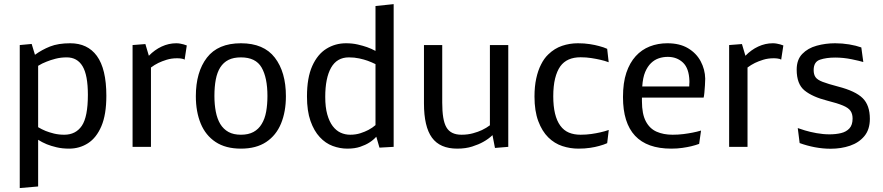

<svg xmlns="http://www.w3.org/2000/svg" viewBox="-20 -722 4339 944"><path d="M77.1 202.6V-500.5L135.7 -505.9L151.9 -452.6Q186 -477.5 226.1 -493.4Q266.1 -509.3 325.2 -509.3Q410.6 -509.3 456.1 -447.3Q502.9 -383.3 502.9 -251Q502.9 -158.7 478.5 -101.6Q454.1 -44.4 412.6 -17.8Q371.1 8.8 319.8 8.8Q286.1 8.8 258.3 2.2Q230.5 -4.4 210 -12.7Q186.5 -22.5 167.5 -34.7V194.8ZM295.9 -59.6Q352.5 -59.6 382.3 -103.5Q412.1 -147.5 412.1 -255.9Q412.1 -352.5 386 -396.2Q359.9 -439.9 308.1 -439.9Q278.8 -439.9 253.4 -433.3Q228 -426.8 209 -418.9Q187 -410.6 167.5 -398.4V-96.7Q184.6 -86.4 204.6 -78.1Q221.7 -71.3 245.1 -65.4Q268.6 -59.6 295.9 -59.6Z M631.8 0V-500.5L694.8 -505.4L711.9 -447.8Q740.2 -477.1 774.9 -493.2Q809.6 -509.3 846.7 -509.3Q856.4 -509.3 865.7 -507.6Q875 -505.9 882.3 -503.9Q889.6 -502 898.4 -498.5L887.7 -428.7Q885.7 -430.2 880.9 -432.1Q877 -433.1 869.6 -434.3Q862.3 -435.5 850.6 -435.5Q822.8 -435.5 799.3 -428.2Q775.9 -420.9 758.8 -412.6Q749 -407.7 739.7 -402.1Q730.5 -396.5 722.2 -390.1V0Z M1164.6 8.8Q1089.4 8.8 1040 -23.9Q990.7 -56.6 966.8 -114.7Q942.9 -172.9 942.9 -249Q942.9 -367.7 997.3 -438.5Q1051.8 -509.3 1164.6 -509.3Q1276.9 -509.3 1331.3 -438.5Q1385.7 -367.7 1385.7 -249Q1385.7 -172.9 1361.8 -114.7Q1337.9 -56.6 1288.8 -23.9Q1239.7 8.8 1164.6 8.8ZM1164.6 -59.6Q1201.2 -59.6 1226.3 -73.2Q1251.5 -86.9 1266.6 -112.3Q1282.2 -137.7 1288.6 -173.1Q1294.9 -208.5 1294.9 -250Q1294.9 -340.3 1266.1 -390.1Q1237.3 -439.9 1164.6 -439.9Q1127.9 -439.9 1103.3 -427.5Q1078.6 -415 1063 -390.6Q1047.9 -366.7 1041 -331.3Q1034.2 -295.9 1034.2 -250Q1034.2 -208.5 1041 -173.1Q1047.9 -137.7 1063 -112.3Q1078.6 -86.9 1103.3 -73.2Q1127.9 -59.6 1164.6 -59.6Z M1687.5 8.8Q1651.4 8.8 1615.7 -4.4Q1580.1 -17.6 1552.2 -47.9Q1523.9 -78.1 1506.6 -127.2Q1489.3 -176.3 1489.3 -247.6Q1489.3 -340.3 1515.4 -397.9Q1541.5 -455.6 1585 -482.4Q1628.4 -509.3 1681.2 -509.3Q1712.4 -509.3 1738.8 -503.2Q1765.1 -497.1 1784.7 -490.2Q1807.6 -481.9 1826.2 -471.7V-692.4L1915.5 -701.7V0L1845.7 3.9L1830.1 -49.8Q1815.4 -33.2 1794.9 -20.5Q1777.3 -9.3 1750.7 -0.2Q1724.1 8.8 1687.5 8.8ZM1701.7 -59.6Q1729 -59.6 1751.7 -66.9Q1774.4 -74.2 1791 -83Q1811.5 -93.8 1826.2 -106.9V-406.7Q1808.6 -415.5 1787.6 -423.3Q1769.5 -429.7 1746.1 -434.8Q1722.7 -439.9 1695.3 -439.9Q1636.7 -439.9 1607.9 -389.2Q1579.1 -338.4 1579.1 -245.6Q1579.1 -194.8 1589.1 -159.4Q1599.1 -124 1615.7 -102.1Q1632.8 -79.6 1654.8 -69.6Q1676.8 -59.6 1701.7 -59.6Z M2228 8.8Q2143.1 8.8 2103.8 -45.2Q2064.5 -99.1 2064.5 -213.9V-500.5H2154.3V-217.3Q2154.3 -174.8 2159.2 -144.8Q2164.1 -114.7 2174.8 -96.2Q2195.8 -59.6 2249 -59.6Q2279.8 -59.6 2305.4 -66.7Q2331.1 -73.7 2349.6 -82.5Q2372.1 -93.3 2388.7 -106V-500.5H2479V0L2413.6 5.4L2401.4 -57.6Q2381.8 -38.6 2356 -24.4Q2333.5 -11.7 2301.5 -1.5Q2269.5 8.8 2228 8.8Z M2823.7 8.8Q2783.2 8.8 2744.6 -3.9Q2706.1 -16.6 2675.8 -46.4Q2645 -76.7 2626.5 -126.5Q2607.9 -176.3 2607.9 -247.1Q2607.9 -296.9 2616.5 -336.2Q2625 -375.5 2640.1 -404.8Q2654.8 -434.6 2675.3 -454.1Q2706.5 -484.4 2743.9 -496.8Q2781.2 -509.3 2821.3 -509.3Q2853.5 -509.3 2879.9 -505.1Q2906.2 -501 2925.3 -495.6Q2948.7 -489.7 2965.3 -481.9L2972.7 -416Q2963.4 -419.4 2952.9 -422.6Q2942.4 -425.8 2931.2 -428.2Q2912.1 -432.6 2887.2 -436.5Q2862.3 -440.4 2834.5 -440.4Q2767.1 -440.4 2734.9 -396Q2718.3 -372.6 2709.2 -335.9Q2700.2 -299.3 2700.2 -248.5Q2700.2 -151.4 2734.9 -104Q2752 -80.6 2776.9 -70.1Q2801.8 -59.6 2834.5 -59.6Q2862.3 -59.6 2887.5 -63.2Q2912.6 -66.9 2931.6 -71.3Q2953.6 -76.2 2973.1 -83L2965.3 -18.1Q2949.2 -10.7 2925.8 -4.4Q2907.2 1 2881.1 4.9Q2855 8.8 2823.7 8.8Z M3417.5 -14.6Q3400.4 -8.3 3378.4 -2.9Q3359.9 1.5 3335 5.1Q3310.1 8.8 3280.3 8.8Q3043 8.8 3043 -244.6Q3043 -315.4 3059.6 -364.5Q3076.2 -413.6 3105.5 -445.8Q3134.8 -478 3174.8 -493.7Q3214.8 -509.3 3261.2 -509.3Q3321.8 -509.3 3362.8 -484.9Q3403.8 -460.4 3425 -420.7Q3446.3 -380.9 3447.3 -335.4Q3447.3 -322.3 3446 -302.5Q3444.8 -282.7 3443.1 -265.4Q3441.4 -248 3439.5 -242.2H3136.2V-224.6Q3136.2 -161.6 3155.3 -125.5Q3174.3 -89.4 3208.3 -74.5Q3242.2 -59.6 3286.6 -59.6Q3314.5 -59.6 3339.6 -62.7Q3364.7 -65.9 3384.3 -69.8Q3407.2 -74.2 3426.8 -80.1ZM3263.2 -442.4Q3240.2 -442.4 3219 -435.3Q3197.8 -428.2 3180.7 -411.6Q3163.6 -395 3152.1 -367.9Q3140.6 -340.8 3137.7 -296.9H3368.7Q3368.7 -306.2 3369.1 -309.1Q3369.6 -311.5 3369.6 -316.9V-324.2Q3367.7 -386.2 3337.9 -414.3Q3308.1 -442.4 3263.2 -442.4Z M3564.9 0V-500.5L3627.9 -505.4L3645 -447.8Q3673.3 -477.1 3708 -493.2Q3742.7 -509.3 3779.8 -509.3Q3789.6 -509.3 3798.8 -507.6Q3808.1 -505.9 3815.4 -503.9Q3822.8 -502 3831.5 -498.5L3820.8 -428.7Q3818.8 -430.2 3814 -432.1Q3810.1 -433.1 3802.7 -434.3Q3795.4 -435.5 3783.7 -435.5Q3755.9 -435.5 3732.4 -428.2Q3709 -420.9 3691.9 -412.6Q3682.1 -407.7 3672.9 -402.1Q3663.6 -396.5 3655.3 -390.1V0Z M4064 9.3Q4025.9 9.3 3986.8 2Q3947.8 -5.4 3911.6 -18.6L3902.3 -92.3Q3912.6 -88.4 3937.5 -80.8Q3962.4 -73.2 3994.6 -67.4Q4026.9 -61.5 4058.6 -61.5Q4089.4 -61.5 4115 -67.6Q4140.6 -73.7 4156.2 -90.6Q4171.9 -107.4 4171.9 -139.2Q4171.9 -162.1 4161.6 -177Q4151.4 -191.9 4124.5 -203.1Q4097.7 -214.4 4047.4 -227.1Q3974.6 -245.6 3935.8 -277.1Q3897 -308.6 3897 -379.4Q3897 -428.7 3924.6 -457Q3952.1 -485.4 3995.4 -497.3Q4038.6 -509.3 4085.9 -509.3Q4121.1 -509.3 4155 -503.7Q4189 -498 4214.8 -488.8L4224.6 -417Q4207.5 -422.4 4167.2 -430.7Q4127 -439 4086.4 -439Q4042.5 -439 4011.5 -428.5Q3980.5 -418 3980.5 -377.4Q3980.5 -356 3989.5 -342.8Q3998.5 -329.6 4024.4 -319.6Q4050.3 -309.6 4100.6 -296.4Q4186 -274.4 4221.4 -239.5Q4256.8 -204.6 4256.8 -137.7Q4256.8 -85.4 4230 -53Q4203.1 -20.5 4159.4 -5.6Q4115.7 9.3 4064 9.3Z"/></svg>

Font: Mako
Style: Regular
Weight: 400
Designer: vernon adams
Foundry: vernon adams
Version: Version 1.100; ttfautohint (v1.8.4.7-5d5b);gftools[0.9.33]